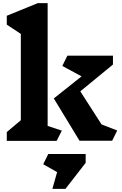

<svg xmlns="http://www.w3.org/2000/svg" viewBox="-20 -893 773 1217"><path d="M372 -65 339 0H23V-56L112 -131V-678L23 -737V-793L219 -873H282V-95ZM691 -1H484L321 -269L497 -409L375 -475L407 -540H696V-484L489 -314L624 -104L723 -66ZM523 139 395 304H312L342 198L254 148L286 83H523Z"/></svg>

Font: Inknut Antiqua
Style: Bold
Weight: 700
Designer: Claus Eggers Sørensen
Foundry: Claus Eggers Sørensen
Version: Version 1.003; ttfautohint (v1.8.2) -l 8 -r 50 -G 200 -x 14 